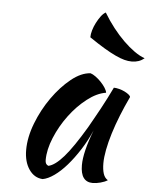

<svg xmlns="http://www.w3.org/2000/svg" viewBox="-53 -774 672 841"><g transform="rotate(5 282.5 -353.5)"><path d="M442 -404Q452 -404 465.5 -400.5Q479 -397 490 -391.5Q501 -386 508.5 -380Q516 -374 516 -369Q496 -327 479 -284.5Q462 -242 450 -203Q438 -164 431.5 -130Q425 -96 425 -71Q425 -43 431 -24.5Q437 -6 451 2Q439 10 420 15Q401 20 386 20Q332 20 332 -54Q332 -111 370 -210Q350 -164 324 -123.5Q298 -83 271 -52Q244 -21 216.5 -1.5Q189 18 166 22Q129 20 106 -13.5Q83 -47 83 -99Q83 -155 107 -217Q131 -279 168.5 -332Q206 -385 250 -420.5Q294 -456 335 -458Q345 -455 357.5 -446Q370 -437 381.5 -425Q393 -413 401 -400.5Q409 -388 410 -379Q370 -373 327.5 -340Q285 -307 250.5 -260.5Q216 -214 194 -161Q172 -108 172 -62Q172 -43 186 -38Q215 -44 253 -87.5Q291 -131 345 -222Q355 -240 367.5 -262Q380 -284 393 -308Q406 -332 418.5 -356.5Q431 -381 442 -404ZM378 -729Q399 -694 422.5 -664Q446 -634 470.5 -610Q495 -586 519 -569Q543 -552 565 -544Q542 -525 510 -525Q494 -525 477 -529.5Q460 -534 437.5 -544.5Q415 -555 386.5 -572Q358 -589 320 -615Q320 -629 325 -646Q330 -663 338.5 -679.5Q347 -696 357 -709.5Q367 -723 378 -729Z"/></g></svg>

Font: Sweet Mavka Script
Style: Regular
Weight: 500
Designer: Pablo Impallari/Anastassiya Vishnevskaya
Foundry: Pablo Impallari/ Anastassiya Vishnevskaya
Version: Version 2.0/www.impallari.com/   behance.net/sweetcherry